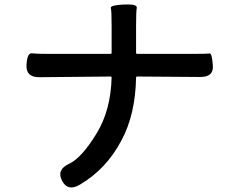

<svg xmlns="http://www.w3.org/2000/svg" viewBox="-20 -789 1040 848"><path d="M332 27Q279 58 254 9Q229 -39 284 -65Q341 -91 408 -202Q469 -303 473 -446Q473 -451 468 -451L155 -448Q94 -447 97 -502Q100 -556 120.5 -553.5Q141 -551 194 -551H468Q473 -551 473 -556V-674Q473 -741 469.5 -753.5Q466 -766 526 -769Q587 -772 584 -754.5Q581 -737 581 -674V-556Q581 -551 586 -551H829Q895 -551 905.5 -553Q916 -555 920 -501Q925 -448 863 -449L586 -451Q581 -451 581 -446Q578 -284 517 -170Q450 -42 332 27Z"/></svg>

Font: Resource Han Rounded KR Medium
Style: Regular
Weight: 500
Designer: Cyano Hao (round all glyphs); Ryoko NISHIZUKA 西塚涼子 (kana, bopomofo & ideographs); Paul D. Hunt (Latin, Greek & Cyrillic)
Foundry: Cyano Hao
Version: 0.990